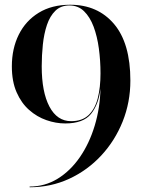

<svg xmlns="http://www.w3.org/2000/svg" viewBox="-20 -780 620 810"><path d="M30 -500Q30 -575 59.2 -633.8Q88.4 -692.5 143.4 -726.2Q198.5 -760 276 -760Q392.2 -760 461.1 -678.8Q530 -597.5 530 -440Q530 -348.9 497.6 -267.6Q465.1 -186.4 407.1 -123.9Q349.1 -61.4 271.9 -25.7Q194.6 10 105 10V7Q169.6 7 223.5 -26.2Q277.4 -59.5 317.1 -117.2Q356.9 -175 379.4 -249.4Q402 -323.9 403.9 -406.2Q396.4 -339.9 364 -299.6Q331.6 -259.2 255 -259.2Q215.6 -259.2 175.9 -273.1Q136.1 -286.9 103.1 -315.9Q70.1 -344.9 50.1 -390.6Q30 -436.2 30 -500ZM156 -500Q156 -392 188.5 -330.4Q221 -268.8 280.2 -268.8Q326.5 -268.8 353.6 -294.5Q380.8 -320.2 392.4 -365.6Q404 -411 404 -470Q404 -524 397.1 -575.2Q390.2 -626.5 374.9 -667.5Q359.5 -708.5 334.4 -732.8Q309.4 -757 273 -757Q236.6 -757 213.6 -734.6Q190.6 -712.2 178.1 -675Q165.6 -637.8 160.8 -592.1Q156 -546.5 156 -500Z"/></svg>

Font: Bodoni* 72 Medium
Style: Regular
Weight: 500
Version: Version 1.002; ttfautohint (v0.97) -l 8 -r 50 -G 200 -x 14 -